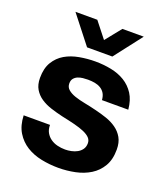

<svg xmlns="http://www.w3.org/2000/svg" viewBox="-135 -818 808 927"><g transform="rotate(20 268.5 -355.0)"><path d="M164.1 -168Q164.1 -145 173.3 -128.7Q182.6 -112.3 197.8 -101.6Q212.9 -90.8 232.7 -85.9Q252.4 -81.1 272.9 -81.1Q288.1 -81.1 304.4 -84.5Q320.8 -87.9 334.5 -95.5Q348.1 -103 357.2 -115.7Q366.2 -128.4 366.2 -147Q366.2 -163.1 355.2 -174.6Q344.2 -186 323.5 -195.1Q302.7 -204.1 272.9 -211.7Q243.2 -219.2 205.1 -227.1Q173.8 -234.4 144.3 -243.9Q114.7 -253.4 91.8 -268.8Q68.8 -284.2 54.9 -307.4Q41 -330.6 41 -365.2Q41 -414.6 60.5 -446.8Q80.1 -479 111.8 -497.6Q143.6 -516.1 184.1 -523.4Q224.6 -530.8 266.1 -530.8Q308.1 -530.8 347.4 -522.9Q386.7 -515.1 418 -496.1Q449.2 -477.1 469.5 -445.6Q489.7 -414.1 494.1 -366.2H358.9Q357.4 -386.7 349.4 -400.1Q341.3 -413.6 328.1 -421.6Q314.9 -429.7 298.1 -432.9Q281.2 -436 262.2 -436Q250 -436 236.1 -434.6Q222.2 -433.1 210.4 -428.2Q198.7 -423.3 190.9 -413.8Q183.1 -404.3 183.1 -388.2Q183.1 -369.1 197 -357.2Q210.9 -345.2 233.6 -337.4Q256.3 -329.6 285.4 -324Q314.5 -318.4 344.2 -311Q375 -303.7 404.5 -293.7Q434.1 -283.7 457 -267.3Q480 -251 493.9 -226.6Q507.8 -202.1 507.8 -166Q507.8 -114.7 487.5 -80.3Q467.3 -45.9 433.8 -25.1Q400.4 -4.4 358.2 4.4Q315.9 13.2 272 13.2Q227.1 13.2 184.1 4.4Q141.1 -4.4 107.4 -25.4Q73.7 -46.4 52.2 -81.3Q30.8 -116.2 28.8 -168ZM204.1 -581.1 92.8 -723.1H205.1L269 -642.1L334 -723.1H443.8L334 -581.1Z"/></g></svg>

Font: XB Khoramshahr
Style: Bold
Weight: 700
Designer: Behnam
Foundry: Irmug
Version: Version 8.005 2009